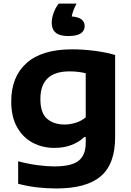

<svg xmlns="http://www.w3.org/2000/svg" viewBox="-20 -834 742 1084"><path d="M298 230Q245.5 230 191 224Q136.5 218 82.5 203.5V76.5Q139 91.5 191.8 98.5Q244.5 105.5 286.5 105.5Q383 105.5 423.5 73.8Q464 42 464 -27.5V-60.5H456.5Q425 -31 382.5 -15Q340 1 286.5 1Q220 1 164.8 -28.2Q109.5 -57.5 76.5 -115.8Q43.5 -174 43.5 -261.5Q43.5 -401 130.2 -478.2Q217 -555.5 387.5 -555.5Q448 -555.5 513 -547.2Q578 -539 630 -523.5V-59.5Q630 92 549 161Q468 230 298 230ZM344 -131Q375.5 -131 407.2 -140.8Q439 -150.5 464 -171.5V-420.5Q446 -425 422.8 -428Q399.5 -431 372.5 -431Q208 -431 208 -275Q208 -196 245.8 -163.5Q283.5 -131 344 -131ZM365.5 -630.5Q316.5 -630.5 294.2 -649.8Q272 -669 272 -704.5Q272 -731 282.5 -760.8Q293 -790.5 311.5 -813.5H412Q390 -771.5 385 -741Q424.5 -738 441.2 -723.5Q458 -709 458 -686.5Q458 -660.5 436 -645.5Q414 -630.5 365.5 -630.5Z"/></svg>

Font: Encode Sans Expanded
Style: Bold
Weight: 700
Width: 7
Designer: Multiple Designers
Foundry: Impallari Type
Version: Version 3.000; ttfautohint (v1.8.3) -l 8 -r 50 -G 200 -x 14 